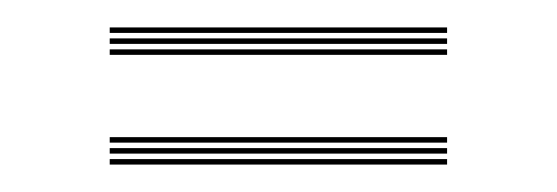

<svg xmlns="http://www.w3.org/2000/svg" viewBox="-20 -475 406 140"><path d="M60 -451V-455H306V-451ZM60 -443V-447H306V-443ZM60 -435V-439H306V-435ZM60 -371V-375H306V-371ZM60 -363V-367H306V-363ZM60 -355V-359H306V-355Z"/></svg>

Font: Big Shoulders Inline Thin
Style: Regular
Weight: 100
Designer: Patric King
Foundry: XO Type Co
Version: Version 2.002